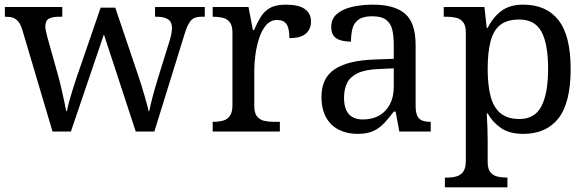

<svg xmlns="http://www.w3.org/2000/svg" viewBox="-20 -566 2530 826"><path d="M75 -441Q68 -462 58.5 -473.5Q49 -485 36.5 -489.5Q24 -494 4 -494H1V-536H248V-494H235Q205 -494 190 -485.5Q175 -477 175 -452Q175 -444 177.5 -432Q180 -420 183 -409L230 -241Q237 -217 243.5 -187.5Q250 -158 256 -131.5Q262 -105 265 -88H268Q271 -105 277.5 -129Q284 -153 292.5 -180Q301 -207 309 -231L413 -533H476L576 -237Q582 -219 588.5 -198.5Q595 -178 601 -157Q607 -136 612 -118Q617 -100 619 -88H622Q627 -113 636.5 -149.5Q646 -186 661 -234L711 -395Q715 -408 717.5 -422.5Q720 -437 720 -445Q720 -471 703.5 -482.5Q687 -494 654 -494H647V-536H861V-494H848Q829 -494 816 -488.5Q803 -483 793 -466Q783 -449 773 -416L644 0H564L427 -418L285 0H206Z M895 0V-42H898Q921 -42 939.5 -47Q958 -52 969 -67.5Q980 -83 980 -114V-426Q980 -456 968.5 -470.5Q957 -485 938.5 -489.5Q920 -494 898 -494H895V-536H1049L1068 -437H1073Q1086 -467 1101 -492Q1116 -517 1141 -531.5Q1166 -546 1210 -546Q1265 -546 1291.5 -527Q1318 -508 1318 -473Q1318 -442 1296.5 -422Q1275 -402 1225 -402Q1225 -443 1213 -461.5Q1201 -480 1172 -480Q1144 -480 1125 -458Q1106 -436 1095 -402Q1084 -368 1079 -331.5Q1074 -295 1074 -266V-109Q1074 -80 1085.5 -65.5Q1097 -51 1115.5 -46.5Q1134 -42 1156 -42H1184V0Z M1518 10Q1474 10 1438.5 -7.5Q1403 -25 1383 -60.5Q1363 -96 1363 -150Q1363 -230 1419.5 -268Q1476 -306 1591 -310L1674 -313V-373Q1674 -409 1668 -436.5Q1662 -464 1642 -480Q1622 -496 1581 -496Q1543 -496 1523 -482Q1503 -468 1496.5 -443.5Q1490 -419 1490 -387Q1448 -387 1426.5 -401.5Q1405 -416 1405 -450Q1405 -485 1429.5 -506Q1454 -527 1495 -536.5Q1536 -546 1585 -546Q1677 -546 1722.5 -507Q1768 -468 1768 -373V-114Q1768 -86 1774 -70.5Q1780 -55 1794 -48.5Q1808 -42 1830 -42H1833V0H1698L1682 -86H1674Q1653 -58 1633 -36.5Q1613 -15 1586.5 -2.5Q1560 10 1518 10ZM1541 -52Q1582 -52 1611.5 -69Q1641 -86 1657.5 -117.5Q1674 -149 1674 -191V-272L1610 -269Q1553 -267 1520.5 -252Q1488 -237 1474 -210.5Q1460 -184 1460 -145Q1460 -114 1469 -93.5Q1478 -73 1496 -62.5Q1514 -52 1541 -52Z M1894 240V198H1902Q1925 198 1943.5 193Q1962 188 1973 172.5Q1984 157 1984 126V-426Q1984 -456 1972.5 -470.5Q1961 -485 1942.5 -489.5Q1924 -494 1902 -494H1889V-536H2064L2074 -446H2078Q2101 -492 2137 -519Q2173 -546 2231 -546Q2330 -546 2382.5 -479.5Q2435 -413 2435 -269Q2435 -124 2382.5 -57Q2330 10 2231 10Q2173 10 2136.5 -14.5Q2100 -39 2078 -78H2074Q2076 -49 2077 -16.5Q2078 16 2078 35V131Q2078 160 2089.5 174.5Q2101 189 2119.5 193.5Q2138 198 2160 198H2163V240ZM2215 -54Q2281 -54 2309.5 -109.5Q2338 -165 2338 -270Q2338 -377 2309.5 -429.5Q2281 -482 2214 -482Q2162 -482 2132.5 -459Q2103 -436 2090.5 -388.5Q2078 -341 2078 -269Q2078 -200 2090.5 -152Q2103 -104 2133 -79Q2163 -54 2215 -54Z"/></svg>

Font: Noto Rashi Hebrew
Style: Regular
Weight: 400
Version: Version 1.006